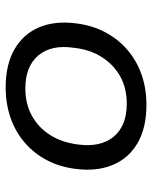

<svg xmlns="http://www.w3.org/2000/svg" viewBox="52 -592 548 693"><g transform="rotate(-90 326.5 -245.0)"><path d="M295 9Q212 9 157 -23Q102 -55 78 -113Q54 -171 64 -247Q71 -304 95.5 -350.5Q120 -397 159 -430.5Q198 -464 248.5 -481.5Q299 -499 358 -499Q441 -499 496 -467Q551 -435 575 -378Q599 -321 589 -244Q582 -187 557.5 -140.5Q533 -94 494.5 -60.5Q456 -27 405.5 -9Q355 9 295 9ZM299 -62Q356 -62 398.5 -86Q441 -110 468 -153Q495 -196 501 -253Q513 -334 473.5 -381Q434 -428 354 -428Q298 -428 255 -404Q212 -380 185.5 -337.5Q159 -295 152 -238Q141 -157 180 -109.5Q219 -62 299 -62Z"/></g></svg>

Font: Nunito Sans 10pt SemiExpanded
Style: Italic
Weight: 400
Width: 6
Italic angle: -9°
Designer: Vernon Adams
Foundry: Vernon Adams
Version: Version 3.101;gftools[0.9.27]